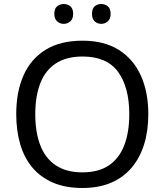

<svg xmlns="http://www.w3.org/2000/svg" viewBox="-20 -928 821 958"><path d="M720 -358Q720 -275 699 -207.5Q678 -140 636.5 -91Q595 -42 533.5 -16Q472 10 391 10Q307 10 245 -16.5Q183 -43 142 -91.5Q101 -140 81 -208Q61 -276 61 -359Q61 -469 97 -551Q133 -633 206.5 -679Q280 -725 392 -725Q499 -725 572 -679.5Q645 -634 682.5 -551.5Q720 -469 720 -358ZM156 -358Q156 -268 181 -203Q206 -138 258.5 -103Q311 -68 391 -68Q472 -68 523.5 -103Q575 -138 600 -203Q625 -268 625 -358Q625 -493 569 -569.5Q513 -646 392 -646Q311 -646 258.5 -611.5Q206 -577 181 -512.5Q156 -448 156 -358ZM251 -859Q251 -885 265 -896.5Q279 -908 298 -908Q317 -908 331 -896.5Q345 -885 345 -859Q345 -834 331 -821.5Q317 -809 298 -809Q279 -809 265 -821.5Q251 -834 251 -859ZM439 -859Q439 -885 452.5 -896.5Q466 -908 485 -908Q504 -908 518 -896.5Q532 -885 532 -859Q532 -834 518 -821.5Q504 -809 485 -809Q466 -809 452.5 -821.5Q439 -834 439 -859Z"/></svg>

Font: Noto Sans Hebrew
Style: Regular
Weight: 400
Designer: Monotype Design Team
Foundry: Monotype Imaging Inc.
Version: Version 2.003